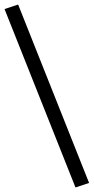

<svg xmlns="http://www.w3.org/2000/svg" viewBox="-37 -768 413 847"><path d="M296 59 -17 -728 43 -748 356 39Z"/></svg>

Font: Nunito Sans 7pt Expanded Light
Style: Regular
Weight: 300
Width: 7
Designer: Vernon Adams
Foundry: Vernon Adams
Version: Version 3.101;gftools[0.9.27]